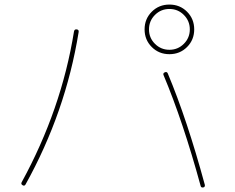

<svg xmlns="http://www.w3.org/2000/svg" viewBox="-20 -820 1040 850"><path d="M793.9 -753.9Q767.6 -780.3 730 -780.3Q692.4 -780.3 666 -753.9Q639.6 -727.5 639.6 -689.9Q639.6 -652.3 666 -626Q692.4 -599.6 730 -599.6Q767.6 -599.6 793.9 -626Q820.3 -652.3 820.3 -689.9Q820.3 -727.5 793.9 -753.9ZM808.1 -611.8Q776.4 -580.1 730 -580.1Q683.6 -580.1 651.9 -611.8Q620.1 -643.6 620.1 -689.9Q620.1 -736.3 651.9 -768.1Q683.6 -799.8 730 -799.8Q776.4 -799.8 808.1 -768.1Q839.8 -736.3 839.8 -689.9Q839.8 -643.6 808.1 -611.8ZM710 -500Q718.8 -503.9 722.7 -495.1Q808.6 -290 886.7 -2Q888.7 7.8 879.9 9.8Q870.1 11.7 868.2 2.9Q790 -283.2 704.1 -487.3Q700.2 -496.1 710 -500ZM80.1 0Q71.3 -4.9 76.2 -13.7Q252 -335 307.6 -680.7Q309.6 -691.4 319.8 -689.9Q330.1 -688.5 328.1 -677.7Q270.5 -322.3 92.8 -2.9Q87.9 4.9 80.1 0Z"/></svg>

Font: Rounded Mgen+ 1mn thin
Style: Regular
Weight: 100
Designer: [Source Han Sans]
Ryoko NISHIZUKA  (kana & ideographs); Paul D. Hunt (Latin, Greek & Cyrillic); Wenlong ZHANG  (bopomofo
Version: Version 1.059.20150602